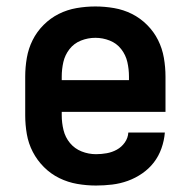

<svg xmlns="http://www.w3.org/2000/svg" viewBox="-20 -562 590 594"><path d="M277 12Q248 12 219 7Q190 2 163.5 -11Q137 -24 116 -45Q95 -66 81.5 -92Q68 -118 63 -147Q58 -176 58 -205V-325Q58 -354 63 -383Q68 -412 81 -438Q94 -464 115 -485Q136 -506 162 -519Q188 -532 217 -537Q246 -542 275 -542Q304 -542 333 -537Q362 -532 388 -519Q414 -506 435 -485Q456 -464 469 -438Q482 -412 487 -383Q492 -354 492 -325V-216H171V-205Q171 -182 176.5 -159.5Q182 -137 196.5 -119.5Q211 -102 232.5 -93.5Q254 -85 277 -85Q294 -85 310.5 -88Q327 -91 341.5 -99Q356 -107 366 -121Q376 -135 377 -152H490Q488 -127 479.5 -103Q471 -79 456 -59.5Q441 -40 420 -25.5Q399 -11 375.5 -2.5Q352 6 327 9Q302 12 277 12ZM171 -314H379V-325Q379 -348 374 -370Q369 -392 355 -410Q341 -428 319.5 -436.5Q298 -445 275 -445Q252 -445 230.5 -436.5Q209 -428 195 -410Q181 -392 176 -370Q171 -348 171 -325Z"/></svg>

Font: Lode
Style: Bold
Weight: 700
Monospace: yes
Designer: Belleve Invis
Foundry: Belleve Invis
Version: Version 29.2.0; ttfautohint (v1.8.3)